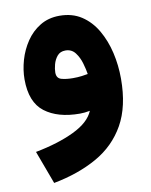

<svg xmlns="http://www.w3.org/2000/svg" viewBox="-79 -475 632 801"><g transform="rotate(-10 237.0 -74.5)"><path d="M435.5 -113.3Q435.5 4.4 392.1 81.3Q348.6 158.2 269.8 202.6Q190.9 247.1 85.4 267.1L33.2 126.5Q130.4 107.9 197.8 75.4Q265.1 43 284.2 -3.4Q261.7 1 241.7 1Q148.4 1 93.5 -40.8Q38.6 -82.5 38.6 -179.7Q38.6 -219.2 50.5 -260.7Q62.5 -302.2 86.2 -337.4Q109.9 -372.6 145.5 -394.3Q181.2 -416 228 -416Q281.7 -416 320.8 -390.4Q359.9 -364.7 385.3 -321Q410.6 -277.3 423.1 -223.6Q435.5 -169.9 435.5 -113.3ZM238.8 -149.9Q259.8 -149.9 276.4 -152.1Q293 -154.3 302.2 -156.2Q299.3 -175.3 291.7 -201.9Q284.2 -228.5 268.8 -248.8Q253.4 -269 227.1 -269Q205.1 -269 192.6 -254.2Q180.2 -239.3 175 -219.7Q169.9 -200.2 169.9 -185.5Q169.9 -161.1 190.4 -155.5Q210.9 -149.9 238.8 -149.9Z"/></g></svg>

Font: Vazirmatn RD UI Black
Style: Regular
Weight: 900
Designer: Saber Rastikerdar
Foundry: Saber Rastikerdar
Version: Version 33.003